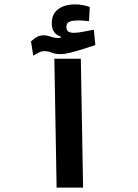

<svg xmlns="http://www.w3.org/2000/svg" viewBox="-20 -851 626 871"><path d="M236.8 0 226.6 -584.5H346.7L356.9 0ZM130.9 -598.6 120.6 -663.1Q134.8 -676.3 148.2 -683.6Q161.6 -690.9 176.8 -690.9Q193.4 -690.9 209.7 -684.8Q226.1 -678.7 245.6 -678.7Q251 -678.7 255.4 -679.7V-685.1Q214.8 -698.2 214.8 -745.6Q214.8 -787.6 243.9 -809.3Q272.9 -831.1 321.3 -831.1Q338.4 -831.1 356.7 -827.6Q375 -824.2 387.2 -819.3L383.8 -754.9Q357.4 -758.3 338.9 -758.3Q308.1 -758.3 294.7 -752.2Q281.2 -746.1 281.2 -729.5Q281.2 -713.9 289.6 -708Q297.9 -702.1 316.4 -702.1Q331.5 -702.1 357.4 -707Q383.3 -711.9 405.8 -716.3L412.6 -646.5Q386.7 -638.2 357.2 -628.7Q327.6 -619.1 300.5 -612.3Q273.4 -605.5 254.9 -605.5Q230.5 -605.5 214.1 -612.3Q197.8 -619.1 182.1 -619.1Q168.9 -619.1 157.5 -613.3Q146 -607.4 130.9 -598.6Z"/></svg>

Font: Cascadia Code SemiBold
Style: Regular
Weight: 600
Monospace: yes
Designer: Aaron Bell
Foundry: Saja Typeworks
Version: Version 2404.023; ttfautohint (v1.8.4)